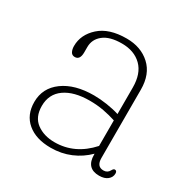

<svg xmlns="http://www.w3.org/2000/svg" viewBox="-111 -535 630 644"><g transform="rotate(30 204.0 -212.5)"><path d="M40.5 -96Q40.5 -150 85 -182.5Q129.5 -215 203.5 -215Q227 -215 253.8 -211Q280.5 -207 302.5 -200V-302.5Q302.5 -356.5 274 -384.5Q245.5 -412.5 197.5 -412.5Q150.5 -412.5 126.5 -393.2Q102.5 -374 102.5 -344V-323.5Q102.5 -294 82.5 -294Q71.5 -294 66.8 -303Q62 -312 62 -325Q62 -369 98.5 -402Q135 -435 203 -435Q258.5 -435 294 -402.5Q329.5 -370 329.5 -310V-45.5Q329.5 -12.5 356 -12.5Q371.5 -12.5 378.5 -26Q383 -34.5 388 -34.5Q396.5 -34.5 396.5 -23.5Q396.5 -9.5 384.8 0.2Q373 10 352 10Q302.5 10 302.5 -43V-46.5Q275.5 -19.5 240.5 -4.8Q205.5 10 164.5 10Q107.5 10 74 -18Q40.5 -46 40.5 -96ZM69 -97Q69 -54 97 -33.2Q125 -12.5 166.5 -12.5Q245 -12.5 302.5 -76.5V-175.5Q279.5 -183 254 -187.8Q228.5 -192.5 200 -192.5Q139.5 -192.5 104.2 -167.8Q69 -143 69 -97Z"/></g></svg>

Font: Fraunces 144pt S100 Thin
Style: Regular
Weight: 100
Version: Version 1.000; ttfautohint (v1.8.3)